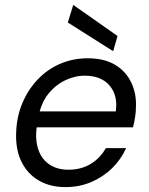

<svg xmlns="http://www.w3.org/2000/svg" viewBox="-20 -752 610 784"><path d="M247 12Q184 12 137.5 -15.5Q91 -43 67 -93Q43 -143 46 -211Q48 -275 71 -330Q94 -385 133 -426.5Q172 -468 224.5 -491Q277 -514 339 -514Q406 -514 450.5 -487Q495 -460 516.5 -414Q538 -368 535 -313Q535 -295 531.5 -272.5Q528 -250 523 -232H111L122 -297H453Q459 -344 444 -376.5Q429 -409 399 -426Q369 -443 327 -443Q285 -443 245 -423.5Q205 -404 176 -367Q147 -330 137 -274L132 -246Q122 -190 134.5 -147.5Q147 -105 179.5 -82Q212 -59 259 -59Q312 -59 351 -83Q390 -107 412 -147H495Q474 -101 438 -65.5Q402 -30 353.5 -9Q305 12 247 12ZM442 -543 257 -660 279 -732 460 -605Z"/></svg>

Font: DM Sans 16pt
Style: Italic
Weight: 400
Italic angle: -10°
Version: Version 4.004;gftools[0.9.30]